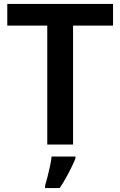

<svg xmlns="http://www.w3.org/2000/svg" viewBox="-20 -734 611 975"><path d="M351 0H220V-604H17V-714H554V-604H351ZM363 71Q355 91 342.5 116.5Q330 142 315 169Q300 196 283 221H209V208Q215 189 221.5 163Q228 137 234 109.5Q240 82 242 61H363Z"/></svg>

Font: Noto Sans Adlam Unjoined SemiBold
Style: Regular
Weight: 600
Version: Version 3.001